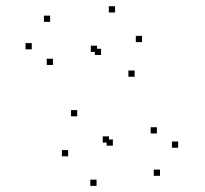

<svg xmlns="http://www.w3.org/2000/svg" viewBox="-20 -576 660 617"><path d="M494.2 -11V-31H474.2V-11ZM552.5 -101.3V-121.3H532.5V-101.3ZM484.2 -147.1V-167.1H464.2V-147.1ZM342.7 -107.9V-127.9H322.7V-107.9ZM330.2 -117.8V-137.8H310.2V-117.8ZM412.6 -329.4V-349.4H392.6V-329.4ZM436.5 -440.7V-460.7H416.5V-440.7ZM349.7 -535.9V-555.9H329.7V-535.9ZM141.1 -505.7V-525.7H121.1V-505.7ZM82.1 -417.5V-437.5H62.1V-417.5ZM150.2 -367.2V-387.2H130.2V-367.2ZM291.9 -409.2V-429.2H271.9V-409.2ZM304.8 -399.3V-419.3H284.8V-399.3ZM228.1 -202.2V-222.2H208.1V-202.2ZM198.9 -73.7V-93.7H178.9V-73.7ZM290.3 21.3V1.3H270.3V21.3Z"/></svg>

Font: Monaspace Radon Dots Var
Style: Regular
Weight: 400
Designer: Riley Cran and the Lettermatic Team
Version: Version 1.100 (Monaspace Radon Dots)